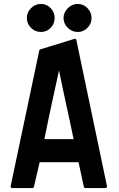

<svg xmlns="http://www.w3.org/2000/svg" viewBox="-20 -953 602 973"><path d="M413 0Q407 0 405 -6L378 -131H181L152 -6Q150 0 144 0H42Q34 0 34 -10L179 -697Q179 -699 181 -700.5Q183 -702 185 -703L357 -756Q365 -758 367 -750L522 -10Q523 -6 520.5 -3Q518 0 515 0ZM353 -248Q343 -296 334 -338Q325 -380 316 -421Q307 -462 298 -505Q289 -548 279 -596Q260 -508 241.5 -423.5Q223 -339 205 -248ZM374 -791Q345 -791 323.5 -812Q302 -833 302 -862Q302 -876 308 -889Q314 -902 323.5 -911.5Q333 -921 346 -927Q359 -933 374 -933Q403 -933 423.5 -911.5Q444 -890 444 -862Q444 -833 423.5 -812Q403 -791 374 -791ZM188 -791Q158 -791 137 -812Q116 -833 116 -862Q116 -890 137 -911.5Q158 -933 188 -933Q217 -933 237 -911.5Q257 -890 257 -862Q257 -833 237 -812Q217 -791 188 -791Z"/></svg>

Font: RonaldsonGothic
Style: Regular
Weight: 400
Designer: Mr. Robertson for MacKellar, Smiths & Jordan Co. Philadelphia
Foundry: CAT-Fonts Peter Wiegel
Version: Version 1.000